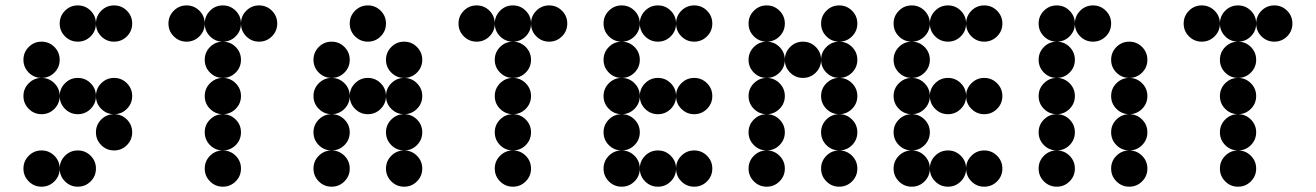

<svg xmlns="http://www.w3.org/2000/svg" viewBox="-20 -704 4962 724"><path d="M341.8 -615.2Q341.8 -586.9 321.8 -566.9Q301.8 -546.9 273.4 -546.9Q245.1 -546.9 225.1 -566.9Q205.1 -586.9 205.1 -615.2Q205.1 -643.6 225.1 -663.6Q245.1 -683.6 273.4 -683.6Q301.8 -683.6 321.8 -663.6Q341.8 -643.6 341.8 -615.2ZM478.5 -615.2Q478.5 -586.9 458.5 -566.9Q438.5 -546.9 410.2 -546.9Q381.8 -546.9 361.8 -566.9Q341.8 -586.9 341.8 -615.2Q341.8 -643.6 361.8 -663.6Q381.8 -683.6 410.2 -683.6Q438.5 -683.6 458.5 -663.6Q478.5 -643.6 478.5 -615.2ZM205.1 -478.5Q205.1 -450.2 185.1 -430.2Q165 -410.2 136.7 -410.2Q108.4 -410.2 88.4 -430.2Q68.4 -450.2 68.4 -478.5Q68.4 -506.8 88.4 -526.9Q108.4 -546.9 136.7 -546.9Q165 -546.9 185.1 -526.9Q205.1 -506.8 205.1 -478.5ZM205.1 -341.8Q205.1 -313.5 185.1 -293.5Q165 -273.4 136.7 -273.4Q108.4 -273.4 88.4 -293.5Q68.4 -313.5 68.4 -341.8Q68.4 -370.1 88.4 -390.1Q108.4 -410.2 136.7 -410.2Q165 -410.2 185.1 -390.1Q205.1 -370.1 205.1 -341.8ZM341.8 -341.8Q341.8 -313.5 321.8 -293.5Q301.8 -273.4 273.4 -273.4Q245.1 -273.4 225.1 -293.5Q205.1 -313.5 205.1 -341.8Q205.1 -370.1 225.1 -390.1Q245.1 -410.2 273.4 -410.2Q301.8 -410.2 321.8 -390.1Q341.8 -370.1 341.8 -341.8ZM478.5 -341.8Q478.5 -313.5 458.5 -293.5Q438.5 -273.4 410.2 -273.4Q381.8 -273.4 361.8 -293.5Q341.8 -313.5 341.8 -341.8Q341.8 -370.1 361.8 -390.1Q381.8 -410.2 410.2 -410.2Q438.5 -410.2 458.5 -390.1Q478.5 -370.1 478.5 -341.8ZM478.5 -205.1Q478.5 -176.8 458.5 -156.7Q438.5 -136.7 410.2 -136.7Q381.8 -136.7 361.8 -156.7Q341.8 -176.8 341.8 -205.1Q341.8 -233.4 361.8 -253.4Q381.8 -273.4 410.2 -273.4Q438.5 -273.4 458.5 -253.4Q478.5 -233.4 478.5 -205.1ZM205.1 -68.4Q205.1 -40 185.1 -20Q165 0 136.7 0Q108.4 0 88.4 -20Q68.4 -40 68.4 -68.4Q68.4 -96.7 88.4 -116.7Q108.4 -136.7 136.7 -136.7Q165 -136.7 185.1 -116.7Q205.1 -96.7 205.1 -68.4ZM341.8 -68.4Q341.8 -40 321.8 -20Q301.8 0 273.4 0Q245.1 0 225.1 -20Q205.1 -40 205.1 -68.4Q205.1 -96.7 225.1 -116.7Q245.1 -136.7 273.4 -136.7Q301.8 -136.7 321.8 -116.7Q341.8 -96.7 341.8 -68.4Z M752 -615.2Q752 -586.9 731.9 -566.9Q711.9 -546.9 683.6 -546.9Q655.3 -546.9 635.3 -566.9Q615.2 -586.9 615.2 -615.2Q615.2 -643.6 635.3 -663.6Q655.3 -683.6 683.6 -683.6Q711.9 -683.6 731.9 -663.6Q752 -643.6 752 -615.2ZM888.7 -615.2Q888.7 -586.9 868.7 -566.9Q848.6 -546.9 820.3 -546.9Q792 -546.9 772 -566.9Q752 -586.9 752 -615.2Q752 -643.6 772 -663.6Q792 -683.6 820.3 -683.6Q848.6 -683.6 868.7 -663.6Q888.7 -643.6 888.7 -615.2ZM1025.4 -615.2Q1025.4 -586.9 1005.4 -566.9Q985.4 -546.9 957 -546.9Q928.7 -546.9 908.7 -566.9Q888.7 -586.9 888.7 -615.2Q888.7 -643.6 908.7 -663.6Q928.7 -683.6 957 -683.6Q985.4 -683.6 1005.4 -663.6Q1025.4 -643.6 1025.4 -615.2ZM888.7 -478.5Q888.7 -450.2 868.7 -430.2Q848.6 -410.2 820.3 -410.2Q792 -410.2 772 -430.2Q752 -450.2 752 -478.5Q752 -506.8 772 -526.9Q792 -546.9 820.3 -546.9Q848.6 -546.9 868.7 -526.9Q888.7 -506.8 888.7 -478.5ZM888.7 -341.8Q888.7 -313.5 868.7 -293.5Q848.6 -273.4 820.3 -273.4Q792 -273.4 772 -293.5Q752 -313.5 752 -341.8Q752 -370.1 772 -390.1Q792 -410.2 820.3 -410.2Q848.6 -410.2 868.7 -390.1Q888.7 -370.1 888.7 -341.8ZM888.7 -205.1Q888.7 -176.8 868.7 -156.7Q848.6 -136.7 820.3 -136.7Q792 -136.7 772 -156.7Q752 -176.8 752 -205.1Q752 -233.4 772 -253.4Q792 -273.4 820.3 -273.4Q848.6 -273.4 868.7 -253.4Q888.7 -233.4 888.7 -205.1ZM888.7 -68.4Q888.7 -40 868.7 -20Q848.6 0 820.3 0Q792 0 772 -20Q752 -40 752 -68.4Q752 -96.7 772 -116.7Q792 -136.7 820.3 -136.7Q848.6 -136.7 868.7 -116.7Q888.7 -96.7 888.7 -68.4Z M1435.5 -615.2Q1435.5 -586.9 1415.5 -566.9Q1395.5 -546.9 1367.2 -546.9Q1338.9 -546.9 1318.8 -566.9Q1298.8 -586.9 1298.8 -615.2Q1298.8 -643.6 1318.8 -663.6Q1338.9 -683.6 1367.2 -683.6Q1395.5 -683.6 1415.5 -663.6Q1435.5 -643.6 1435.5 -615.2ZM1298.8 -478.5Q1298.8 -450.2 1278.8 -430.2Q1258.8 -410.2 1230.5 -410.2Q1202.1 -410.2 1182.1 -430.2Q1162.1 -450.2 1162.1 -478.5Q1162.1 -506.8 1182.1 -526.9Q1202.1 -546.9 1230.5 -546.9Q1258.8 -546.9 1278.8 -526.9Q1298.8 -506.8 1298.8 -478.5ZM1572.3 -478.5Q1572.3 -450.2 1552.2 -430.2Q1532.2 -410.2 1503.9 -410.2Q1475.6 -410.2 1455.6 -430.2Q1435.5 -450.2 1435.5 -478.5Q1435.5 -506.8 1455.6 -526.9Q1475.6 -546.9 1503.9 -546.9Q1532.2 -546.9 1552.2 -526.9Q1572.3 -506.8 1572.3 -478.5ZM1298.8 -341.8Q1298.8 -313.5 1278.8 -293.5Q1258.8 -273.4 1230.5 -273.4Q1202.1 -273.4 1182.1 -293.5Q1162.1 -313.5 1162.1 -341.8Q1162.1 -370.1 1182.1 -390.1Q1202.1 -410.2 1230.5 -410.2Q1258.8 -410.2 1278.8 -390.1Q1298.8 -370.1 1298.8 -341.8ZM1435.5 -341.8Q1435.5 -313.5 1415.5 -293.5Q1395.5 -273.4 1367.2 -273.4Q1338.9 -273.4 1318.8 -293.5Q1298.8 -313.5 1298.8 -341.8Q1298.8 -370.1 1318.8 -390.1Q1338.9 -410.2 1367.2 -410.2Q1395.5 -410.2 1415.5 -390.1Q1435.5 -370.1 1435.5 -341.8ZM1572.3 -341.8Q1572.3 -313.5 1552.2 -293.5Q1532.2 -273.4 1503.9 -273.4Q1475.6 -273.4 1455.6 -293.5Q1435.5 -313.5 1435.5 -341.8Q1435.5 -370.1 1455.6 -390.1Q1475.6 -410.2 1503.9 -410.2Q1532.2 -410.2 1552.2 -390.1Q1572.3 -370.1 1572.3 -341.8ZM1298.8 -205.1Q1298.8 -176.8 1278.8 -156.7Q1258.8 -136.7 1230.5 -136.7Q1202.1 -136.7 1182.1 -156.7Q1162.1 -176.8 1162.1 -205.1Q1162.1 -233.4 1182.1 -253.4Q1202.1 -273.4 1230.5 -273.4Q1258.8 -273.4 1278.8 -253.4Q1298.8 -233.4 1298.8 -205.1ZM1572.3 -205.1Q1572.3 -176.8 1552.2 -156.7Q1532.2 -136.7 1503.9 -136.7Q1475.6 -136.7 1455.6 -156.7Q1435.5 -176.8 1435.5 -205.1Q1435.5 -233.4 1455.6 -253.4Q1475.6 -273.4 1503.9 -273.4Q1532.2 -273.4 1552.2 -253.4Q1572.3 -233.4 1572.3 -205.1ZM1298.8 -68.4Q1298.8 -40 1278.8 -20Q1258.8 0 1230.5 0Q1202.1 0 1182.1 -20Q1162.1 -40 1162.1 -68.4Q1162.1 -96.7 1182.1 -116.7Q1202.1 -136.7 1230.5 -136.7Q1258.8 -136.7 1278.8 -116.7Q1298.8 -96.7 1298.8 -68.4ZM1572.3 -68.4Q1572.3 -40 1552.2 -20Q1532.2 0 1503.9 0Q1475.6 0 1455.6 -20Q1435.5 -40 1435.5 -68.4Q1435.5 -96.7 1455.6 -116.7Q1475.6 -136.7 1503.9 -136.7Q1532.2 -136.7 1552.2 -116.7Q1572.3 -96.7 1572.3 -68.4Z M1845.7 -615.2Q1845.7 -586.9 1825.7 -566.9Q1805.7 -546.9 1777.3 -546.9Q1749 -546.9 1729 -566.9Q1709 -586.9 1709 -615.2Q1709 -643.6 1729 -663.6Q1749 -683.6 1777.3 -683.6Q1805.7 -683.6 1825.7 -663.6Q1845.7 -643.6 1845.7 -615.2ZM1982.4 -615.2Q1982.4 -586.9 1962.4 -566.9Q1942.4 -546.9 1914.1 -546.9Q1885.7 -546.9 1865.7 -566.9Q1845.7 -586.9 1845.7 -615.2Q1845.7 -643.6 1865.7 -663.6Q1885.7 -683.6 1914.1 -683.6Q1942.4 -683.6 1962.4 -663.6Q1982.4 -643.6 1982.4 -615.2ZM2119.1 -615.2Q2119.1 -586.9 2099.1 -566.9Q2079.1 -546.9 2050.8 -546.9Q2022.5 -546.9 2002.4 -566.9Q1982.4 -586.9 1982.4 -615.2Q1982.4 -643.6 2002.4 -663.6Q2022.5 -683.6 2050.8 -683.6Q2079.1 -683.6 2099.1 -663.6Q2119.1 -643.6 2119.1 -615.2ZM1982.4 -478.5Q1982.4 -450.2 1962.4 -430.2Q1942.4 -410.2 1914.1 -410.2Q1885.7 -410.2 1865.7 -430.2Q1845.7 -450.2 1845.7 -478.5Q1845.7 -506.8 1865.7 -526.9Q1885.7 -546.9 1914.1 -546.9Q1942.4 -546.9 1962.4 -526.9Q1982.4 -506.8 1982.4 -478.5ZM1982.4 -341.8Q1982.4 -313.5 1962.4 -293.5Q1942.4 -273.4 1914.1 -273.4Q1885.7 -273.4 1865.7 -293.5Q1845.7 -313.5 1845.7 -341.8Q1845.7 -370.1 1865.7 -390.1Q1885.7 -410.2 1914.1 -410.2Q1942.4 -410.2 1962.4 -390.1Q1982.4 -370.1 1982.4 -341.8ZM1982.4 -205.1Q1982.4 -176.8 1962.4 -156.7Q1942.4 -136.7 1914.1 -136.7Q1885.7 -136.7 1865.7 -156.7Q1845.7 -176.8 1845.7 -205.1Q1845.7 -233.4 1865.7 -253.4Q1885.7 -273.4 1914.1 -273.4Q1942.4 -273.4 1962.4 -253.4Q1982.4 -233.4 1982.4 -205.1ZM1982.4 -68.4Q1982.4 -40 1962.4 -20Q1942.4 0 1914.1 0Q1885.7 0 1865.7 -20Q1845.7 -40 1845.7 -68.4Q1845.7 -96.7 1865.7 -116.7Q1885.7 -136.7 1914.1 -136.7Q1942.4 -136.7 1962.4 -116.7Q1982.4 -96.7 1982.4 -68.4Z M2392.6 -615.2Q2392.6 -586.9 2372.6 -566.9Q2352.5 -546.9 2324.2 -546.9Q2295.9 -546.9 2275.9 -566.9Q2255.9 -586.9 2255.9 -615.2Q2255.9 -643.6 2275.9 -663.6Q2295.9 -683.6 2324.2 -683.6Q2352.5 -683.6 2372.6 -663.6Q2392.6 -643.6 2392.6 -615.2ZM2529.3 -615.2Q2529.3 -586.9 2509.3 -566.9Q2489.3 -546.9 2460.9 -546.9Q2432.6 -546.9 2412.6 -566.9Q2392.6 -586.9 2392.6 -615.2Q2392.6 -643.6 2412.6 -663.6Q2432.6 -683.6 2460.9 -683.6Q2489.3 -683.6 2509.3 -663.6Q2529.3 -643.6 2529.3 -615.2ZM2666 -615.2Q2666 -586.9 2646 -566.9Q2626 -546.9 2597.7 -546.9Q2569.3 -546.9 2549.3 -566.9Q2529.3 -586.9 2529.3 -615.2Q2529.3 -643.6 2549.3 -663.6Q2569.3 -683.6 2597.7 -683.6Q2626 -683.6 2646 -663.6Q2666 -643.6 2666 -615.2ZM2392.6 -478.5Q2392.6 -450.2 2372.6 -430.2Q2352.5 -410.2 2324.2 -410.2Q2295.9 -410.2 2275.9 -430.2Q2255.9 -450.2 2255.9 -478.5Q2255.9 -506.8 2275.9 -526.9Q2295.9 -546.9 2324.2 -546.9Q2352.5 -546.9 2372.6 -526.9Q2392.6 -506.8 2392.6 -478.5ZM2392.6 -341.8Q2392.6 -313.5 2372.6 -293.5Q2352.5 -273.4 2324.2 -273.4Q2295.9 -273.4 2275.9 -293.5Q2255.9 -313.5 2255.9 -341.8Q2255.9 -370.1 2275.9 -390.1Q2295.9 -410.2 2324.2 -410.2Q2352.5 -410.2 2372.6 -390.1Q2392.6 -370.1 2392.6 -341.8ZM2529.3 -341.8Q2529.3 -313.5 2509.3 -293.5Q2489.3 -273.4 2460.9 -273.4Q2432.6 -273.4 2412.6 -293.5Q2392.6 -313.5 2392.6 -341.8Q2392.6 -370.1 2412.6 -390.1Q2432.6 -410.2 2460.9 -410.2Q2489.3 -410.2 2509.3 -390.1Q2529.3 -370.1 2529.3 -341.8ZM2666 -341.8Q2666 -313.5 2646 -293.5Q2626 -273.4 2597.7 -273.4Q2569.3 -273.4 2549.3 -293.5Q2529.3 -313.5 2529.3 -341.8Q2529.3 -370.1 2549.3 -390.1Q2569.3 -410.2 2597.7 -410.2Q2626 -410.2 2646 -390.1Q2666 -370.1 2666 -341.8ZM2392.6 -205.1Q2392.6 -176.8 2372.6 -156.7Q2352.5 -136.7 2324.2 -136.7Q2295.9 -136.7 2275.9 -156.7Q2255.9 -176.8 2255.9 -205.1Q2255.9 -233.4 2275.9 -253.4Q2295.9 -273.4 2324.2 -273.4Q2352.5 -273.4 2372.6 -253.4Q2392.6 -233.4 2392.6 -205.1ZM2392.6 -68.4Q2392.6 -40 2372.6 -20Q2352.5 0 2324.2 0Q2295.9 0 2275.9 -20Q2255.9 -40 2255.9 -68.4Q2255.9 -96.7 2275.9 -116.7Q2295.9 -136.7 2324.2 -136.7Q2352.5 -136.7 2372.6 -116.7Q2392.6 -96.7 2392.6 -68.4ZM2529.3 -68.4Q2529.3 -40 2509.3 -20Q2489.3 0 2460.9 0Q2432.6 0 2412.6 -20Q2392.6 -40 2392.6 -68.4Q2392.6 -96.7 2412.6 -116.7Q2432.6 -136.7 2460.9 -136.7Q2489.3 -136.7 2509.3 -116.7Q2529.3 -96.7 2529.3 -68.4ZM2666 -68.4Q2666 -40 2646 -20Q2626 0 2597.7 0Q2569.3 0 2549.3 -20Q2529.3 -40 2529.3 -68.4Q2529.3 -96.7 2549.3 -116.7Q2569.3 -136.7 2597.7 -136.7Q2626 -136.7 2646 -116.7Q2666 -96.7 2666 -68.4Z M2939.5 -615.2Q2939.5 -586.9 2919.4 -566.9Q2899.4 -546.9 2871.1 -546.9Q2842.8 -546.9 2822.8 -566.9Q2802.7 -586.9 2802.7 -615.2Q2802.7 -643.6 2822.8 -663.6Q2842.8 -683.6 2871.1 -683.6Q2899.4 -683.6 2919.4 -663.6Q2939.5 -643.6 2939.5 -615.2ZM3212.9 -615.2Q3212.9 -586.9 3192.9 -566.9Q3172.9 -546.9 3144.5 -546.9Q3116.2 -546.9 3096.2 -566.9Q3076.2 -586.9 3076.2 -615.2Q3076.2 -643.6 3096.2 -663.6Q3116.2 -683.6 3144.5 -683.6Q3172.9 -683.6 3192.9 -663.6Q3212.9 -643.6 3212.9 -615.2ZM2939.5 -478.5Q2939.5 -450.2 2919.4 -430.2Q2899.4 -410.2 2871.1 -410.2Q2842.8 -410.2 2822.8 -430.2Q2802.7 -450.2 2802.7 -478.5Q2802.7 -506.8 2822.8 -526.9Q2842.8 -546.9 2871.1 -546.9Q2899.4 -546.9 2919.4 -526.9Q2939.5 -506.8 2939.5 -478.5ZM3076.2 -478.5Q3076.2 -450.2 3056.2 -430.2Q3036.1 -410.2 3007.8 -410.2Q2979.5 -410.2 2959.5 -430.2Q2939.5 -450.2 2939.5 -478.5Q2939.5 -506.8 2959.5 -526.9Q2979.5 -546.9 3007.8 -546.9Q3036.1 -546.9 3056.2 -526.9Q3076.2 -506.8 3076.2 -478.5ZM3212.9 -478.5Q3212.9 -450.2 3192.9 -430.2Q3172.9 -410.2 3144.5 -410.2Q3116.2 -410.2 3096.2 -430.2Q3076.2 -450.2 3076.2 -478.5Q3076.2 -506.8 3096.2 -526.9Q3116.2 -546.9 3144.5 -546.9Q3172.9 -546.9 3192.9 -526.9Q3212.9 -506.8 3212.9 -478.5ZM2939.5 -341.8Q2939.5 -313.5 2919.4 -293.5Q2899.4 -273.4 2871.1 -273.4Q2842.8 -273.4 2822.8 -293.5Q2802.7 -313.5 2802.7 -341.8Q2802.7 -370.1 2822.8 -390.1Q2842.8 -410.2 2871.1 -410.2Q2899.4 -410.2 2919.4 -390.1Q2939.5 -370.1 2939.5 -341.8ZM3212.9 -341.8Q3212.9 -313.5 3192.9 -293.5Q3172.9 -273.4 3144.5 -273.4Q3116.2 -273.4 3096.2 -293.5Q3076.2 -313.5 3076.2 -341.8Q3076.2 -370.1 3096.2 -390.1Q3116.2 -410.2 3144.5 -410.2Q3172.9 -410.2 3192.9 -390.1Q3212.9 -370.1 3212.9 -341.8ZM2939.5 -205.1Q2939.5 -176.8 2919.4 -156.7Q2899.4 -136.7 2871.1 -136.7Q2842.8 -136.7 2822.8 -156.7Q2802.7 -176.8 2802.7 -205.1Q2802.7 -233.4 2822.8 -253.4Q2842.8 -273.4 2871.1 -273.4Q2899.4 -273.4 2919.4 -253.4Q2939.5 -233.4 2939.5 -205.1ZM3212.9 -205.1Q3212.9 -176.8 3192.9 -156.7Q3172.9 -136.7 3144.5 -136.7Q3116.2 -136.7 3096.2 -156.7Q3076.2 -176.8 3076.2 -205.1Q3076.2 -233.4 3096.2 -253.4Q3116.2 -273.4 3144.5 -273.4Q3172.9 -273.4 3192.9 -253.4Q3212.9 -233.4 3212.9 -205.1ZM2939.5 -68.4Q2939.5 -40 2919.4 -20Q2899.4 0 2871.1 0Q2842.8 0 2822.8 -20Q2802.7 -40 2802.7 -68.4Q2802.7 -96.7 2822.8 -116.7Q2842.8 -136.7 2871.1 -136.7Q2899.4 -136.7 2919.4 -116.7Q2939.5 -96.7 2939.5 -68.4ZM3212.9 -68.4Q3212.9 -40 3192.9 -20Q3172.9 0 3144.5 0Q3116.2 0 3096.2 -20Q3076.2 -40 3076.2 -68.4Q3076.2 -96.7 3096.2 -116.7Q3116.2 -136.7 3144.5 -136.7Q3172.9 -136.7 3192.9 -116.7Q3212.9 -96.7 3212.9 -68.4Z M3486.3 -615.2Q3486.3 -586.9 3466.3 -566.9Q3446.3 -546.9 3418 -546.9Q3389.6 -546.9 3369.6 -566.9Q3349.6 -586.9 3349.6 -615.2Q3349.6 -643.6 3369.6 -663.6Q3389.6 -683.6 3418 -683.6Q3446.3 -683.6 3466.3 -663.6Q3486.3 -643.6 3486.3 -615.2ZM3623 -615.2Q3623 -586.9 3603 -566.9Q3583 -546.9 3554.7 -546.9Q3526.4 -546.9 3506.3 -566.9Q3486.3 -586.9 3486.3 -615.2Q3486.3 -643.6 3506.3 -663.6Q3526.4 -683.6 3554.7 -683.6Q3583 -683.6 3603 -663.6Q3623 -643.6 3623 -615.2ZM3759.8 -615.2Q3759.8 -586.9 3739.7 -566.9Q3719.7 -546.9 3691.4 -546.9Q3663.1 -546.9 3643.1 -566.9Q3623 -586.9 3623 -615.2Q3623 -643.6 3643.1 -663.6Q3663.1 -683.6 3691.4 -683.6Q3719.7 -683.6 3739.7 -663.6Q3759.8 -643.6 3759.8 -615.2ZM3486.3 -478.5Q3486.3 -450.2 3466.3 -430.2Q3446.3 -410.2 3418 -410.2Q3389.6 -410.2 3369.6 -430.2Q3349.6 -450.2 3349.6 -478.5Q3349.6 -506.8 3369.6 -526.9Q3389.6 -546.9 3418 -546.9Q3446.3 -546.9 3466.3 -526.9Q3486.3 -506.8 3486.3 -478.5ZM3486.3 -341.8Q3486.3 -313.5 3466.3 -293.5Q3446.3 -273.4 3418 -273.4Q3389.6 -273.4 3369.6 -293.5Q3349.6 -313.5 3349.6 -341.8Q3349.6 -370.1 3369.6 -390.1Q3389.6 -410.2 3418 -410.2Q3446.3 -410.2 3466.3 -390.1Q3486.3 -370.1 3486.3 -341.8ZM3623 -341.8Q3623 -313.5 3603 -293.5Q3583 -273.4 3554.7 -273.4Q3526.4 -273.4 3506.3 -293.5Q3486.3 -313.5 3486.3 -341.8Q3486.3 -370.1 3506.3 -390.1Q3526.4 -410.2 3554.7 -410.2Q3583 -410.2 3603 -390.1Q3623 -370.1 3623 -341.8ZM3759.8 -341.8Q3759.8 -313.5 3739.7 -293.5Q3719.7 -273.4 3691.4 -273.4Q3663.1 -273.4 3643.1 -293.5Q3623 -313.5 3623 -341.8Q3623 -370.1 3643.1 -390.1Q3663.1 -410.2 3691.4 -410.2Q3719.7 -410.2 3739.7 -390.1Q3759.8 -370.1 3759.8 -341.8ZM3486.3 -205.1Q3486.3 -176.8 3466.3 -156.7Q3446.3 -136.7 3418 -136.7Q3389.6 -136.7 3369.6 -156.7Q3349.6 -176.8 3349.6 -205.1Q3349.6 -233.4 3369.6 -253.4Q3389.6 -273.4 3418 -273.4Q3446.3 -273.4 3466.3 -253.4Q3486.3 -233.4 3486.3 -205.1ZM3486.3 -68.4Q3486.3 -40 3466.3 -20Q3446.3 0 3418 0Q3389.6 0 3369.6 -20Q3349.6 -40 3349.6 -68.4Q3349.6 -96.7 3369.6 -116.7Q3389.6 -136.7 3418 -136.7Q3446.3 -136.7 3466.3 -116.7Q3486.3 -96.7 3486.3 -68.4ZM3623 -68.4Q3623 -40 3603 -20Q3583 0 3554.7 0Q3526.4 0 3506.3 -20Q3486.3 -40 3486.3 -68.4Q3486.3 -96.7 3506.3 -116.7Q3526.4 -136.7 3554.7 -136.7Q3583 -136.7 3603 -116.7Q3623 -96.7 3623 -68.4ZM3759.8 -68.4Q3759.8 -40 3739.7 -20Q3719.7 0 3691.4 0Q3663.1 0 3643.1 -20Q3623 -40 3623 -68.4Q3623 -96.7 3643.1 -116.7Q3663.1 -136.7 3691.4 -136.7Q3719.7 -136.7 3739.7 -116.7Q3759.8 -96.7 3759.8 -68.4Z M4033.2 -615.2Q4033.2 -586.9 4013.2 -566.9Q3993.2 -546.9 3964.8 -546.9Q3936.5 -546.9 3916.5 -566.9Q3896.5 -586.9 3896.5 -615.2Q3896.5 -643.6 3916.5 -663.6Q3936.5 -683.6 3964.8 -683.6Q3993.2 -683.6 4013.2 -663.6Q4033.2 -643.6 4033.2 -615.2ZM4169.9 -615.2Q4169.9 -586.9 4149.9 -566.9Q4129.9 -546.9 4101.6 -546.9Q4073.2 -546.9 4053.2 -566.9Q4033.2 -586.9 4033.2 -615.2Q4033.2 -643.6 4053.2 -663.6Q4073.2 -683.6 4101.6 -683.6Q4129.9 -683.6 4149.9 -663.6Q4169.9 -643.6 4169.9 -615.2ZM4033.2 -478.5Q4033.2 -450.2 4013.2 -430.2Q3993.2 -410.2 3964.8 -410.2Q3936.5 -410.2 3916.5 -430.2Q3896.5 -450.2 3896.5 -478.5Q3896.5 -506.8 3916.5 -526.9Q3936.5 -546.9 3964.8 -546.9Q3993.2 -546.9 4013.2 -526.9Q4033.2 -506.8 4033.2 -478.5ZM4306.6 -478.5Q4306.6 -450.2 4286.6 -430.2Q4266.6 -410.2 4238.3 -410.2Q4210 -410.2 4189.9 -430.2Q4169.9 -450.2 4169.9 -478.5Q4169.9 -506.8 4189.9 -526.9Q4210 -546.9 4238.3 -546.9Q4266.6 -546.9 4286.6 -526.9Q4306.6 -506.8 4306.6 -478.5ZM4033.2 -341.8Q4033.2 -313.5 4013.2 -293.5Q3993.2 -273.4 3964.8 -273.4Q3936.5 -273.4 3916.5 -293.5Q3896.5 -313.5 3896.5 -341.8Q3896.5 -370.1 3916.5 -390.1Q3936.5 -410.2 3964.8 -410.2Q3993.2 -410.2 4013.2 -390.1Q4033.2 -370.1 4033.2 -341.8ZM4306.6 -341.8Q4306.6 -313.5 4286.6 -293.5Q4266.6 -273.4 4238.3 -273.4Q4210 -273.4 4189.9 -293.5Q4169.9 -313.5 4169.9 -341.8Q4169.9 -370.1 4189.9 -390.1Q4210 -410.2 4238.3 -410.2Q4266.6 -410.2 4286.6 -390.1Q4306.6 -370.1 4306.6 -341.8ZM4033.2 -205.1Q4033.2 -176.8 4013.2 -156.7Q3993.2 -136.7 3964.8 -136.7Q3936.5 -136.7 3916.5 -156.7Q3896.5 -176.8 3896.5 -205.1Q3896.5 -233.4 3916.5 -253.4Q3936.5 -273.4 3964.8 -273.4Q3993.2 -273.4 4013.2 -253.4Q4033.2 -233.4 4033.2 -205.1ZM4306.6 -205.1Q4306.6 -176.8 4286.6 -156.7Q4266.6 -136.7 4238.3 -136.7Q4210 -136.7 4189.9 -156.7Q4169.9 -176.8 4169.9 -205.1Q4169.9 -233.4 4189.9 -253.4Q4210 -273.4 4238.3 -273.4Q4266.6 -273.4 4286.6 -253.4Q4306.6 -233.4 4306.6 -205.1ZM4033.2 -68.4Q4033.2 -40 4013.2 -20Q3993.2 0 3964.8 0Q3936.5 0 3916.5 -20Q3896.5 -40 3896.5 -68.4Q3896.5 -96.7 3916.5 -116.7Q3936.5 -136.7 3964.8 -136.7Q3993.2 -136.7 4013.2 -116.7Q4033.2 -96.7 4033.2 -68.4ZM4306.6 -68.4Q4306.6 -40 4286.6 -20Q4266.6 0 4238.3 0Q4210 0 4189.9 -20Q4169.9 -40 4169.9 -68.4Q4169.9 -96.7 4189.9 -116.7Q4210 -136.7 4238.3 -136.7Q4266.6 -136.7 4286.6 -116.7Q4306.6 -96.7 4306.6 -68.4Z M4580.1 -615.2Q4580.1 -586.9 4560.1 -566.9Q4540 -546.9 4511.7 -546.9Q4483.4 -546.9 4463.4 -566.9Q4443.4 -586.9 4443.4 -615.2Q4443.4 -643.6 4463.4 -663.6Q4483.4 -683.6 4511.7 -683.6Q4540 -683.6 4560.1 -663.6Q4580.1 -643.6 4580.1 -615.2ZM4716.8 -615.2Q4716.8 -586.9 4696.8 -566.9Q4676.8 -546.9 4648.4 -546.9Q4620.1 -546.9 4600.1 -566.9Q4580.1 -586.9 4580.1 -615.2Q4580.1 -643.6 4600.1 -663.6Q4620.1 -683.6 4648.4 -683.6Q4676.8 -683.6 4696.8 -663.6Q4716.8 -643.6 4716.8 -615.2ZM4853.5 -615.2Q4853.5 -586.9 4833.5 -566.9Q4813.5 -546.9 4785.2 -546.9Q4756.8 -546.9 4736.8 -566.9Q4716.8 -586.9 4716.8 -615.2Q4716.8 -643.6 4736.8 -663.6Q4756.8 -683.6 4785.2 -683.6Q4813.5 -683.6 4833.5 -663.6Q4853.5 -643.6 4853.5 -615.2ZM4716.8 -478.5Q4716.8 -450.2 4696.8 -430.2Q4676.8 -410.2 4648.4 -410.2Q4620.1 -410.2 4600.1 -430.2Q4580.1 -450.2 4580.1 -478.5Q4580.1 -506.8 4600.1 -526.9Q4620.1 -546.9 4648.4 -546.9Q4676.8 -546.9 4696.8 -526.9Q4716.8 -506.8 4716.8 -478.5ZM4716.8 -341.8Q4716.8 -313.5 4696.8 -293.5Q4676.8 -273.4 4648.4 -273.4Q4620.1 -273.4 4600.1 -293.5Q4580.1 -313.5 4580.1 -341.8Q4580.1 -370.1 4600.1 -390.1Q4620.1 -410.2 4648.4 -410.2Q4676.8 -410.2 4696.8 -390.1Q4716.8 -370.1 4716.8 -341.8ZM4716.8 -205.1Q4716.8 -176.8 4696.8 -156.7Q4676.8 -136.7 4648.4 -136.7Q4620.1 -136.7 4600.1 -156.7Q4580.1 -176.8 4580.1 -205.1Q4580.1 -233.4 4600.1 -253.4Q4620.1 -273.4 4648.4 -273.4Q4676.8 -273.4 4696.8 -253.4Q4716.8 -233.4 4716.8 -205.1ZM4716.8 -68.4Q4716.8 -40 4696.8 -20Q4676.8 0 4648.4 0Q4620.1 0 4600.1 -20Q4580.1 -40 4580.1 -68.4Q4580.1 -96.7 4600.1 -116.7Q4620.1 -136.7 4648.4 -136.7Q4676.8 -136.7 4696.8 -116.7Q4716.8 -96.7 4716.8 -68.4Z"/></svg>

Font: DatDot
Style: Bold
Weight: 700
Designer: GGBot
Version: 1.00